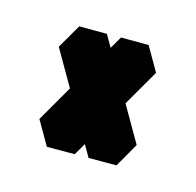

<svg xmlns="http://www.w3.org/2000/svg" viewBox="-80 -658 681 667"><g transform="rotate(-15 260.0 -325.0)"><path d="M130 -250 260 -325V-475L346 -525V-375L476 -450V-350L346 -275V-125L260 -75V-225L130 -150ZM260 -225V-75L173 -125V-275ZM476 -450 346 -375 260 -425 390 -500ZM346 -525 260 -475 173 -525 260 -575ZM260 -475V-325L173 -375V-525ZM260 -325 130 -250 43 -300 173 -375ZM130 -250V-150L43 -200V-300Z"/></g></svg>

Font: Nabla
Style: Regular
Weight: 400
Designer: Arthur Reinders Folmer
Foundry: Typearture
Version: Version 1.002